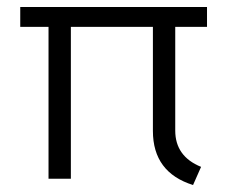

<svg xmlns="http://www.w3.org/2000/svg" viewBox="-20 -512 662 550"><path d="M38 -435V-492H573V-435H482V-138Q482 -64 556 -34L533 18Q418 -18 418 -137V-435H183V0H119V-435Z"/></svg>

Font: Roundo
Style: Regular
Weight: 400
Designer: Namrata Goyal (Gurmukhi), Shiva Nallaperumal (Latin)
Foundry: Indian Type Foundry
Version: Version 1.000;PS 1.0;hotconv 1.0.88;makeotf.lib2.5.647800